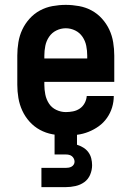

<svg xmlns="http://www.w3.org/2000/svg" viewBox="-20 -548 540 788"><path d="M250 8Q222 8 195 3Q168 -2 144 -15Q120 -28 101.5 -48.5Q83 -69 71.5 -94Q60 -119 55.5 -146Q51 -173 51 -200V-320Q51 -347 55.5 -374.5Q60 -402 71.5 -426.5Q83 -451 101.5 -471.5Q120 -492 144 -505Q168 -518 195.5 -523Q223 -528 250 -528Q277 -528 304.5 -523Q332 -518 356 -505Q380 -492 398.5 -471.5Q417 -451 428.5 -426.5Q440 -402 444.5 -374.5Q449 -347 449 -320V-212H162V-200Q162 -180 166 -160Q170 -140 181 -123Q192 -106 211 -97Q230 -88 250 -88Q265 -88 280 -91Q295 -94 307.5 -102.5Q320 -111 327.5 -125Q335 -139 336 -154H447Q447 -130 440 -107Q433 -84 419 -64Q405 -44 385.5 -30Q366 -16 343.5 -7Q321 2 297.5 5Q274 8 250 8ZM162 -308H338V-320Q338 -340 334 -360Q330 -380 318.5 -397Q307 -414 288.5 -423Q270 -432 250 -432Q230 -432 211.5 -423Q193 -414 181.5 -397Q170 -380 166 -360Q162 -340 162 -320ZM150 220V141H250Q256 141 262 140Q268 139 273.5 136Q279 133 282.5 127.5Q286 122 286 116Q286 109 283 103Q280 97 275 93Q270 89 263.5 87.5Q257 86 250 86H204V0H296V46Q309 50 321.5 57.5Q334 65 342.5 76.5Q351 88 354.5 102Q358 116 358 130Q358 150 350 169Q342 188 326 199.5Q310 211 290 215.5Q270 220 250 220Z"/></svg>

Font: Iosevka
Style: Bold
Weight: 700
Monospace: yes
Designer: Belleve Invis
Foundry: Belleve Invis
Version: Version 32.5.0; ttfautohint (v1.8.4)